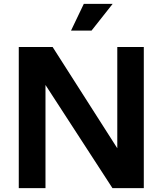

<svg xmlns="http://www.w3.org/2000/svg" viewBox="-20 -972 840 992"><path d="M77 0V-729H252L586 -206V-729H723V0H561L215 -533V0ZM347 -814 413 -952H562L453 -814Z"/></svg>

Font: BDO Grotesk DemiBold
Style: Regular
Weight: 600
Designer: Deni Anggara
Foundry: Lokal Container
Version: Version 2.000